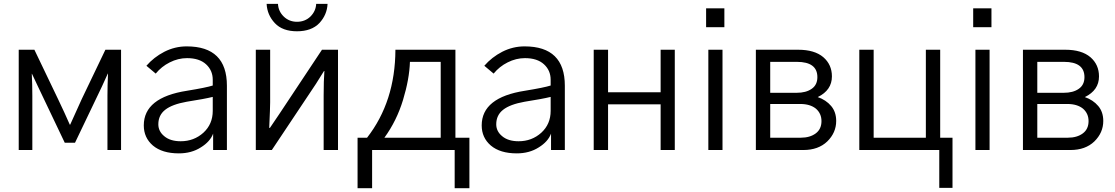

<svg xmlns="http://www.w3.org/2000/svg" viewBox="-20 -786 5844 1006"><path d="M78.1 0Q78.1 -130.9 78.1 -525.4Q98.6 -525.4 160.2 -525.4Q191.4 -460.9 284.2 -266.6Q319.3 -193.4 345.7 -132.8Q346.7 -132.8 347.7 -132.8Q408.2 -265.6 408.2 -266.6Q449.2 -352.5 532.2 -525.4Q552.7 -525.4 614.3 -525.4Q614.3 -393.6 614.3 0Q596.7 0 543 0Q543 -71.3 543 -284.2Q543 -335.9 545.9 -400.4Q545.9 -400.4 544.9 -400.4Q537.1 -382.8 513.7 -332Q478.5 -258.8 373 -38.1Q359.4 -38.1 319.3 -38.1Q284.2 -111.3 179.7 -331.1Q171.9 -348.6 147.5 -399.4Q147.5 -399.4 146.5 -399.4Q149.4 -346.7 149.4 -284.2Q149.4 -189.5 149.4 0Q131.8 0 78.1 0Z M809.6 -134.8Q809.6 -97.7 840.8 -72.3Q872.1 -45.9 926.8 -45.9Q996.1 -45.9 1045.9 -90.8Q1094.7 -135.7 1094.7 -205.1Q1094.7 -229.5 1094.7 -278.3Q1051.8 -267.6 958 -252.9Q881.8 -239.3 845.7 -210.9Q809.6 -182.6 809.6 -134.8ZM733.4 -128.9Q733.4 -275.4 960 -310.5Q1061.5 -327.1 1094.7 -337.9Q1094.7 -347.7 1094.7 -368.2Q1094.7 -417 1059.6 -449.2Q1024.4 -481.4 960 -481.4Q913.1 -481.4 869.1 -459Q826.2 -437.5 795.9 -400.4Q779.3 -414.1 747.1 -441.4Q786.1 -486.3 840.8 -514.6Q896.5 -543 958 -543Q1168.9 -543 1168.9 -336.9Q1168.9 -224.6 1168.9 0Q1151.4 0 1096.7 0Q1096.7 -21.5 1096.7 -85.9Q1081.1 -43.9 1032.2 -13.7Q983.4 17.6 917 17.6Q830.1 17.6 781.2 -23.4Q733.4 -64.5 733.4 -128.9Z M1320.3 0Q1320.3 -130.9 1320.3 -525.4Q1338.9 -525.4 1395.5 -525.4Q1395.5 -456.1 1395.5 -250Q1395.5 -223.6 1390.6 -116.2Q1391.6 -116.2 1394.5 -116.2Q1407.2 -134.8 1443.4 -188.5Q1499 -272.5 1667 -525.4Q1688.5 -525.4 1751 -525.4Q1751 -393.6 1751 0Q1732.4 0 1675.8 0Q1675.8 -71.3 1675.8 -286.1Q1675.8 -364.3 1679.7 -414.1Q1678.7 -414.1 1677.7 -414.1Q1667 -396.5 1634.8 -345.7Q1577.1 -258.8 1404.3 0Q1383.8 0 1320.3 0ZM1377 -765.6Q1391.6 -765.6 1436.5 -765.6Q1438.5 -726.6 1466.8 -699.2Q1495.1 -671.9 1536.1 -671.9Q1578.1 -671.9 1606.4 -699.2Q1634.8 -727.5 1636.7 -765.6Q1656.2 -765.6 1696.3 -765.6Q1693.4 -708 1653.3 -665Q1612.3 -622.1 1536.1 -622.1Q1460 -622.1 1419.9 -665Q1379.9 -708 1377 -765.6Z M1853.5 -64.5Q1866.2 -64.5 1903.3 -64.5Q2050.8 -253.9 2051.8 -525.4Q2156.2 -525.4 2366.2 -525.4Q2366.2 -410.2 2366.2 -64.5Q2384.8 -64.5 2439.5 -64.5Q2439.5 2 2439.5 200.2Q2419.9 200.2 2362.3 200.2Q2362.3 150.4 2362.3 0Q2253.9 0 1929.7 0Q1929.7 49.8 1929.7 200.2Q1911.1 200.2 1853.5 200.2Q1853.5 133.8 1853.5 -64.5ZM1994.1 -64.5Q2067.4 -64.5 2289.1 -64.5Q2289.1 -164.1 2289.1 -461.9Q2249 -461.9 2127.9 -461.9Q2125 -372.1 2091.8 -262.7Q2058.6 -153.3 1994.1 -64.5Z M2580.1 -134.8Q2580.1 -97.7 2611.3 -72.3Q2642.6 -45.9 2697.3 -45.9Q2766.6 -45.9 2816.4 -90.8Q2865.2 -135.7 2865.2 -205.1Q2865.2 -229.5 2865.2 -278.3Q2822.3 -267.6 2728.5 -252.9Q2652.3 -239.3 2616.2 -210.9Q2580.1 -182.6 2580.1 -134.8ZM2503.9 -128.9Q2503.9 -275.4 2730.5 -310.5Q2832 -327.1 2865.2 -337.9Q2865.2 -347.7 2865.2 -368.2Q2865.2 -417 2830.1 -449.2Q2794.9 -481.4 2730.5 -481.4Q2683.6 -481.4 2639.6 -459Q2596.7 -437.5 2566.4 -400.4Q2549.8 -414.1 2517.6 -441.4Q2556.6 -486.3 2611.3 -514.6Q2667 -543 2728.5 -543Q2939.5 -543 2939.5 -336.9Q2939.5 -224.6 2939.5 0Q2921.9 0 2867.2 0Q2867.2 -21.5 2867.2 -85.9Q2851.6 -43.9 2802.7 -13.7Q2753.9 17.6 2687.5 17.6Q2600.6 17.6 2551.8 -23.4Q2503.9 -64.5 2503.9 -128.9Z M3090.8 0Q3090.8 -130.9 3090.8 -525.4Q3109.4 -525.4 3166 -525.4Q3166 -469.7 3166 -302.7Q3234.4 -302.7 3441.4 -302.7Q3441.4 -358.4 3441.4 -525.4Q3460 -525.4 3515.6 -525.4Q3515.6 -393.6 3515.6 0Q3497.1 0 3441.4 0Q3441.4 -59.6 3441.4 -239.3Q3373 -239.3 3166 -239.3Q3166 -179.7 3166 0Q3147.5 0 3090.8 0Z M3679.7 -643.6Q3679.7 -668 3679.7 -742.2Q3703.1 -742.2 3775.4 -742.2Q3775.4 -717.8 3775.4 -643.6Q3751 -643.6 3679.7 -643.6ZM3691.4 0Q3691.4 -130.9 3691.4 -525.4Q3710 -525.4 3765.6 -525.4Q3765.6 -393.6 3765.6 0Q3747.1 0 3691.4 0Z M3940.4 0Q3940.4 -130.9 3940.4 -525.4Q3996.1 -525.4 4162.1 -525.4Q4248 -525.4 4293.9 -486.3Q4338.9 -447.3 4338.9 -385.7Q4338.9 -313.5 4264.6 -277.3Q4307.6 -262.7 4335 -230.5Q4361.3 -199.2 4361.3 -152.3Q4361.3 -90.8 4314.5 -44.9Q4267.6 0 4189.5 0Q4106.4 0 3940.4 0ZM4015.6 -64.5Q4055.7 -64.5 4175.8 -64.5Q4223.6 -64.5 4253.9 -86.9Q4284.2 -109.4 4284.2 -151.4Q4284.2 -191.4 4254.9 -216.8Q4224.6 -241.2 4172.9 -241.2Q4120.1 -241.2 4015.6 -241.2Q4015.6 -197.3 4015.6 -64.5ZM4015.6 -299.8Q4049.8 -299.8 4154.3 -299.8Q4203.1 -299.8 4232.4 -320.3Q4262.7 -340.8 4262.7 -381.8Q4262.7 -461.9 4155.3 -461.9Q4108.4 -461.9 4015.6 -461.9Q4015.6 -420.9 4015.6 -299.8Z M4482.4 0Q4482.4 -130.9 4482.4 -525.4Q4501 -525.4 4557.6 -525.4Q4557.6 -410.2 4557.6 -64.5Q4626 -64.5 4831.1 -64.5Q4831.1 -179.7 4831.1 -525.4Q4849.6 -525.4 4906.2 -525.4Q4906.2 -410.2 4906.2 -64.5Q4921.9 -64.5 4970.7 -64.5Q4970.7 1 4970.7 198.2Q4953.1 198.2 4901.4 198.2Q4901.4 148.4 4901.4 0Q4796.9 0 4482.4 0Z M5079.1 -643.6Q5079.1 -668 5079.1 -742.2Q5102.5 -742.2 5174.8 -742.2Q5174.8 -717.8 5174.8 -643.6Q5150.4 -643.6 5079.1 -643.6ZM5090.8 0Q5090.8 -130.9 5090.8 -525.4Q5109.4 -525.4 5165 -525.4Q5165 -393.6 5165 0Q5146.5 0 5090.8 0Z M5339.8 0Q5339.8 -130.9 5339.8 -525.4Q5395.5 -525.4 5561.5 -525.4Q5647.5 -525.4 5693.4 -486.3Q5738.3 -447.3 5738.3 -385.7Q5738.3 -313.5 5664.1 -277.3Q5707 -262.7 5734.4 -230.5Q5760.7 -199.2 5760.7 -152.3Q5760.7 -90.8 5713.9 -44.9Q5667 0 5588.9 0Q5505.9 0 5339.8 0ZM5415 -64.5Q5455.1 -64.5 5575.2 -64.5Q5623 -64.5 5653.3 -86.9Q5683.6 -109.4 5683.6 -151.4Q5683.6 -191.4 5654.3 -216.8Q5624 -241.2 5572.3 -241.2Q5519.5 -241.2 5415 -241.2Q5415 -197.3 5415 -64.5ZM5415 -299.8Q5449.2 -299.8 5553.7 -299.8Q5602.5 -299.8 5631.8 -320.3Q5662.1 -340.8 5662.1 -381.8Q5662.1 -461.9 5554.7 -461.9Q5507.8 -461.9 5415 -461.9Q5415 -420.9 5415 -299.8Z"/></svg>

Font: Gothic A1
Style: Regular
Weight: 400
Designer: HanYang I&C Co.,Ltd.
Version: Version 2.50